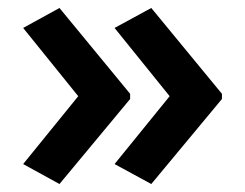

<svg xmlns="http://www.w3.org/2000/svg" viewBox="-20 -511 614 481"><path d="M536 -263V-276L359 -491L267 -441L405 -270L267 -100L359 -50ZM306 -263V-276L129 -491L38 -441L176 -270L38 -100L129 -50Z"/></svg>

Font: Noto Sans Lao SemiBold
Style: Regular
Weight: 600
Designer: Monotype Design Team
Foundry: Monotype Imaging Inc.
Version: Version 2.003